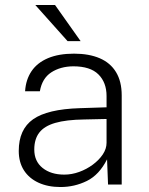

<svg xmlns="http://www.w3.org/2000/svg" viewBox="-20 -743 600 773"><path d="M223.5 10Q173 10 135 -7.5Q97 -25 76.2 -57.5Q55.5 -90 55.5 -135.5Q55.5 -222 113.2 -262.8Q171 -303.5 301.5 -307.5L409 -311V-356.5Q409 -411 376.2 -443.5Q343.5 -476 275 -476Q223 -475.5 186.2 -451.5Q149.5 -427.5 140.5 -375.5H81Q84 -422.5 107 -456.5Q130 -490.5 173.2 -508.8Q216.5 -527 278 -527Q338.5 -527 381.5 -508.5Q424.5 -490 447.2 -452.5Q470 -415 470 -359V0H415L411 -101.5Q379.5 -39 329.8 -14.5Q280 10 223.5 10ZM239 -40Q269 -40 298.8 -50.8Q328.5 -61.5 353.5 -80Q378.5 -98.5 393.8 -121.2Q409 -144 409 -168V-264L319 -262Q246.5 -261 202.5 -248.2Q158.5 -235.5 138.2 -209.2Q118 -183 118 -141Q118 -93.5 151.5 -66.8Q185 -40 239 -40ZM201.5 -723H122L252 -577.5H304.5Z"/></svg>

Font: Public Sans ExtraLight
Style: Regular
Weight: 250
Designer: The Public Sans Project Authors: Dan O. Williams and USWDS (Libre Franklin designed by Pablo Impallari and Rodrigo Fuenz
Version: Version 1.007